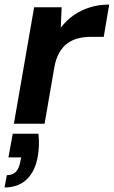

<svg xmlns="http://www.w3.org/2000/svg" viewBox="-38 -544 500 844"><path d="M23 0 112 -512H233L229 -422Q254 -455 286.5 -477.5Q319 -500 358.5 -512Q398 -524 442 -524L418 -382H361Q332 -382 306 -375.5Q280 -369 259 -354Q238 -339 223 -313Q208 -287 201 -249L158 0ZM-18 280 -8 226Q18 226 32.5 210.5Q47 195 52 163L55 148H-1L18 44H131Q134 71 133 96Q132 121 128 144Q117 208 80 244Q43 280 -18 280Z"/></svg>

Font: DM Sans 12pt
Style: Bold Italic
Weight: 700
Italic angle: -10°
Version: Version 4.004;gftools[0.9.30]